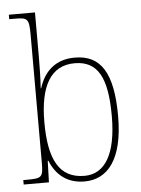

<svg xmlns="http://www.w3.org/2000/svg" viewBox="-54 -803 630 856"><g transform="rotate(-5 261.0 -375.0)"><path d="M290 10C393 10 464 -73 464 -267C464 -462 410 -544 294 -544C209 -544 157 -497 133 -421H131C134 -465 135 -523 135 -560V-760H18V-740H41C100 -740 107 -736 107 -662V-91C107 -25 102 -20 35 -20H18V0H131L134 -96H137C164 -29 215 10 290 10ZM292 -15C178 -15 134 -103 134 -269C134 -432 185 -519 291 -519C395 -519 436 -442 436 -270C436 -99 383 -15 292 -15Z"/></g></svg>

Font: Noto Serif Tamil SemiCondensed Thin
Style: Regular
Weight: 100
Width: 4
Designer: Indian Type Foundry, Tom Grace, and the Monotype Design Team
Foundry: Monotype Imaging Inc.
Version: Version 2.004